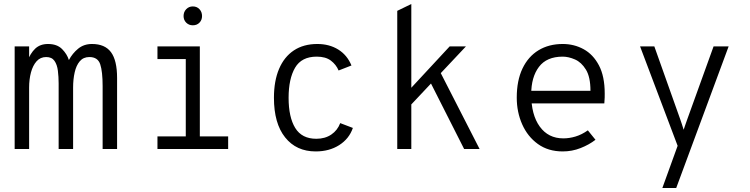

<svg xmlns="http://www.w3.org/2000/svg" viewBox="-20 -742 3736 956"><path d="M53 0V-511H125V-427L115 -434Q131 -477 155.5 -500Q180 -523 219 -523Q264 -523 289 -497.8Q314 -472.5 323 -443Q340.5 -476 369 -499.5Q397.5 -523 438 -523Q502.5 -523 532.8 -482Q563 -441 563 -354V0H491V-313Q491 -386 479 -422Q467 -458 425 -458Q395 -458 377.2 -437Q359.5 -416 351.8 -381.5Q344 -347 344 -306V0H272V-326Q272 -359.5 268.2 -389.8Q264.5 -420 251.2 -439Q238 -458 210 -458Q181 -458 162.2 -437Q143.5 -416 134.2 -381.5Q125 -347 125 -306V0Z M905 -20V-511H975V-20ZM764 0V-63H1116V0ZM764 -448V-511H940V-448ZM940 -616Q920.5 -616 907.2 -629.2Q894 -642.5 894 -662Q894 -682.5 907.2 -696.2Q920.5 -710 940 -710Q960.5 -710 973.2 -696.2Q986 -682.5 986 -662Q986 -642.5 973.2 -629.2Q960.5 -616 940 -616Z M1552 12Q1455.5 12 1399.8 -57.8Q1344 -127.5 1344 -255Q1344 -339 1369.5 -399Q1395 -459 1443.2 -491Q1491.5 -523 1560 -523Q1619.5 -523 1664 -495.5Q1708.5 -468 1730 -416L1666 -391Q1653.5 -420.5 1627.5 -440.2Q1601.5 -460 1557 -460Q1481.5 -460 1449.2 -404.8Q1417 -349.5 1417 -255Q1417 -158.5 1450 -104.8Q1483 -51 1555 -51Q1598.5 -51 1629.5 -72Q1660.5 -93 1674 -129L1737 -105Q1718.5 -51 1669 -19.5Q1619.5 12 1552 12Z M1958 0V-688L2028 -722V0ZM2027 -221V-304L2219 -511H2300ZM2291 0 2120 -338 2169 -389 2368 0Z M2782 12Q2709.5 12 2658.2 -25Q2607 -62 2580 -123Q2553 -184 2553 -256Q2553 -341 2581.5 -400.8Q2610 -460.5 2661.5 -491.8Q2713 -523 2782 -523Q2838.5 -523 2886 -497Q2933.5 -471 2962.2 -416.5Q2991 -362 2991 -276Q2991 -268 2990.8 -255.8Q2990.5 -243.5 2989 -227H2609V-290H2920Q2920 -358.5 2897.5 -395.2Q2875 -432 2842.8 -446Q2810.5 -460 2782 -460Q2702 -460 2663.5 -409Q2625 -358 2625 -273Q2625 -170.5 2667.5 -111.8Q2710 -53 2785 -53Q2814.5 -53 2845.5 -62.2Q2876.5 -71.5 2907 -93L2945 -46Q2913.5 -21.5 2871 -4.8Q2828.5 12 2782 12Z M3278 194 3354 -16 3167 -511H3238L3367 -148Q3371 -136.5 3375.2 -123.8Q3379.5 -111 3384 -96Q3388.5 -109.5 3393 -122.5Q3397.5 -135.5 3402 -148L3533 -511H3608L3347 194Z"/></svg>

Font: Overpass Mono Light
Style: Regular
Weight: 300
Monospace: yes
Designer: Delve Withrington, Dave Bailey
Foundry: Delve Fonts LLC
Version: Version 4.000